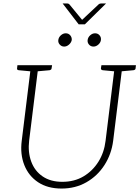

<svg xmlns="http://www.w3.org/2000/svg" viewBox="-20 -1084 808 1113"><path d="M337 9Q256 9 201 -27.5Q146 -64 121 -127Q96 -190 106 -268L160 -706H203L149 -269Q141 -202 161 -147.5Q181 -93 227 -61.5Q273 -30 341 -30Q411 -30 464 -61.5Q517 -93 550.5 -146.5Q584 -200 592 -268L646 -706H690L636 -268Q626 -190 585.5 -127Q545 -64 481 -27.5Q417 9 337 9ZM173 -706 163 -670 88 -677Q83 -678 80.5 -680.5Q78 -683 79 -688L81 -706ZM282 -706 279 -688Q279 -683 275.5 -680.5Q272 -678 268 -677L190 -670V-706ZM659 -706 649 -670 575 -677Q570 -678 567.5 -680.5Q565 -683 565 -688L568 -706ZM768 -706 766 -688Q766 -683 762.5 -680.5Q759 -678 754 -677L677 -670V-706ZM396 -852Q393 -837 380 -825.5Q367 -814 352 -814Q337 -814 326.5 -825.5Q316 -837 318 -852Q320 -868 333 -879.5Q346 -891 361 -891Q377 -891 387 -879.5Q397 -868 396 -852ZM565 -852Q563 -837 550 -825.5Q537 -814 522 -814Q506 -814 496 -825.5Q486 -837 488 -852Q490 -868 503 -879.5Q516 -891 531 -891Q547 -891 557 -879.5Q567 -868 565 -852ZM595 -1064 472 -943H436L343 -1064H370Q377 -1064 382 -1059L456 -969L552 -1059Q554 -1061 558 -1062.5Q562 -1064 566 -1064Z"/></svg>

Font: Aleo ExtraLight
Style: Italic
Weight: 250
Italic angle: -7°
Designer: Alessio Laiso
Foundry: Alessio Laiso
Version: Version 2.001;gftools[0.9.29]